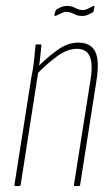

<svg xmlns="http://www.w3.org/2000/svg" viewBox="-20 -629 376 649"><path d="M234 0Q229 0 230 -5L285 -353Q295 -410 284 -437Q273 -464 240 -464Q208 -464 174 -439.5Q140 -415 104 -378L107 -402Q138 -434 173.5 -459.5Q209 -485 244 -485Q286 -485 301.5 -455.5Q317 -426 306 -356L251 -5Q250 0 246 0ZM33 0Q28 0 29 -5L86 -368Q92 -396 95 -423.5Q98 -451 100 -475Q100 -479 104 -479H117Q120 -479 120 -475Q118 -452 115 -427.5Q112 -403 109 -386V-384L50 -5Q49 0 44 0ZM258 -575Q246 -575 237.5 -578.5Q229 -582 221.5 -585.5Q214 -589 205 -589Q196 -589 188.5 -585Q181 -581 170 -576Q167 -575 165 -575.5Q163 -576 164 -580L167 -590Q168 -596 173 -598Q181 -603 189 -606Q197 -609 207 -609Q219 -609 227 -605.5Q235 -602 242.5 -598.5Q250 -595 259 -595Q268 -595 276 -599Q284 -603 294 -608Q297 -610 298.5 -609Q300 -608 299 -605L297 -594Q296 -588 292 -586Q283 -582 275.5 -578.5Q268 -575 258 -575Z"/></svg>

Font: Sofia Sans Extra Condensed Thin
Style: Italic
Weight: 250
Italic angle: -9°
Version: Version 4.100